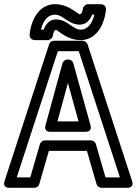

<svg xmlns="http://www.w3.org/2000/svg" viewBox="-48 -874 655 919"><path d="M393 -804H404C391 -752 365 -732 338 -732C300 -732 276 -781 219 -781C190 -781 170 -758 161 -732H148C161 -784 187 -804 215 -804C254 -804 279 -756 334 -756C363 -756 383 -777 393 -804ZM374 -854C363 -854 351 -845 349 -833C344 -805 336 -806 334 -806C323 -806 282 -854 215 -854C147 -854 103 -792 94 -710C92 -689 108 -682 119 -682H180C191 -682 203 -691 205 -703C210 -732 219 -731 219 -731C230 -731 270 -682 338 -682C407 -682 450 -745 459 -826C461 -847 445 -854 434 -854ZM385 -275 303 -571C300 -582 290 -589 279 -589H275C263 -589 253 -580 251 -571L170 -275C169 -272 160 -243 194 -243H361C364 -243 394 -242 385 -275ZM328 -293H227L277 -477ZM457 -25 411 -184C408 -195 398 -202 387 -202H167C156 -202 146 -194 143 -184L97 -25H32L229 -629H329L526 -25ZM414 7C417 17 427 25 438 25H560C598 25 584 -8 584 -8L371 -662C368 -671 358 -679 347 -679H211C201 -679 190 -673 187 -662L-26 -8C-38 28 -2 25 -2 25H116C127 25 137 18 140 7L186 -152H368Z"/></svg>

Font: Falling Sky
Style: Ou
Weight: 400
Designer: Paul D. Hunt
Foundry: Adobe Systems Incorporated
Version: Version 1.02